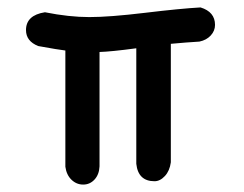

<svg xmlns="http://www.w3.org/2000/svg" viewBox="-20 -489 656 517"><path d="M101 -456Q166 -443 220.5 -443Q275 -443 370.5 -454.5Q466 -466 520 -469Q559 -457 559 -422Q559 -406 547.5 -393.5Q536 -381 517 -377Q483 -375 440 -371V-52Q437 -29 424 -15Q411 -1 396 -1Q352 -1 347 -48V-359Q280 -350 248 -349V-41Q247 -19 234.5 -5.5Q222 8 204 8Q186 8 172.5 -5Q159 -18 156 -40V-353Q138 -355 83 -365Q50 -378 50 -408Q50 -448 101 -456Z"/></svg>

Font: Patrick Hand
Style: Regular
Weight: 400
Designer: Patrick Wagesreiter
Foundry: Patrick Wagesreiter
Version: Version 1.003;PS 001.003;hotconv 1.0.70;makeotf.lib2.5.58329